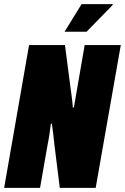

<svg xmlns="http://www.w3.org/2000/svg" viewBox="-25 -905 602 925"><path d="M-5 0 115 -688H288L315 -480Q317 -467 319 -451.5Q321 -436 323 -419.5Q325 -403 326 -387H331Q335 -413 341.5 -448.5Q348 -484 352 -509L383 -688H557L436 0H263L237 -209Q235 -231 231.5 -259Q228 -287 225 -309H220Q218 -289 213.5 -259.5Q209 -230 204 -206L168 0ZM286 -752 368 -885H518V-881L392 -752Z"/></svg>

Font: Archivo ExtraCondensed Black
Style: Italic
Weight: 900
Width: 2
Italic angle: -10°
Designer: Hector Gatti
Foundry: Omnibus-Type
Version: Version 2.001